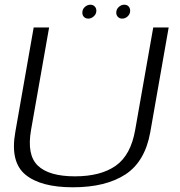

<svg xmlns="http://www.w3.org/2000/svg" viewBox="-20 -791 762 815"><path d="M289.5 4Q428 4 511.8 -50.2Q595.5 -104.5 618 -230.5L696 -674.5H630.5L554 -240.5Q535.5 -133 471.8 -87.8Q408 -42.5 298 -42.5Q188 -42.5 140.5 -88Q93 -133.5 112 -240.5L188.5 -674.5H123L45 -230.5Q22.5 -104.5 87.2 -50.2Q152 4 289.5 4ZM355 -712Q367.5 -712 378.2 -721.8Q389 -731.5 389 -745.5Q389 -756.5 381.8 -763.8Q374.5 -771 364 -771Q350.5 -771 340 -761.2Q329.5 -751.5 329.5 -737.5Q329.5 -726 336.5 -719Q343.5 -712 355 -712ZM498.5 -712Q512 -712 522.2 -721.8Q532.5 -731.5 532.5 -745.5Q532.5 -756.5 525.8 -763.8Q519 -771 507.5 -771Q494.5 -771 484 -761.2Q473.5 -751.5 473.5 -737.5Q473.5 -726 480.8 -719Q488 -712 498.5 -712Z"/></svg>

Font: Anybody SemiExpanded Light
Style: Italic
Weight: 300
Width: 6
Italic angle: -10°
Version: Version 1.113;gftools[0.9.25]